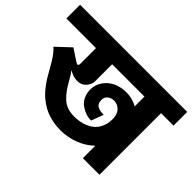

<svg xmlns="http://www.w3.org/2000/svg" viewBox="-156 -888 1146 1146"><g transform="rotate(45 417.0 -315.0)"><path d="M-35.2 -632.8H869.1V-517.1H764.2V2.9H624V-102.1Q583 -62.5 527.3 -41.3Q471.7 -20 411.1 -20Q375.5 -20 343 -26.9Q310.5 -33.7 285.6 -44.4Q260.7 -55.2 237.5 -71.8Q214.4 -88.4 197.8 -104.7Q181.2 -121.1 164.8 -142.8Q148.4 -164.6 137.7 -181.6Q127 -198.7 115.2 -220.2Q93.3 -258.8 83.7 -274.7Q74.2 -290.5 58.3 -311.8Q42.5 -333 28.8 -342.8L116.2 -424.8L189 -377Q201.7 -369.1 207 -369.1Q214.8 -369.1 214.8 -389.2V-517.1H-35.2ZM529.8 -459Q583.5 -459 624 -434.1V-517.1H351.1V-374Q351.1 -346.7 330.1 -322.8Q309.1 -298.8 273.9 -298.8Q240.7 -298.8 204.1 -320.8Q225.6 -291 237.8 -268.1Q257.3 -233.9 272.5 -212.6Q287.6 -191.4 308.1 -172.4Q328.6 -153.3 353.8 -144.8Q378.9 -136.2 411.1 -136.2Q446.8 -136.2 477.5 -145Q508.3 -153.8 532.7 -171.6Q557.1 -189.5 571 -219Q585 -248.5 585 -287.1Q585 -329.1 563.5 -350.6Q542 -372.1 513.2 -372.1Q489.7 -372.1 472.9 -358.4Q456.1 -344.7 456.1 -321.8Q456.1 -305.2 461.9 -293.9Q467.8 -282.7 479 -277.3Q490.2 -272 501.7 -270Q513.2 -268.1 528.8 -268.1L500 -190.9Q487.8 -189.9 471.7 -193.1Q455.6 -196.3 436.5 -205.3Q417.5 -214.4 401.9 -228Q386.2 -241.7 375.7 -265.4Q365.2 -289.1 365.2 -317.9Q365.2 -360.8 389.4 -393.8Q413.6 -426.8 450.4 -442.9Q487.3 -459 529.8 -459Z"/></g></svg>

Font: LT Superior
Style: Bold
Weight: 400
Designer: Daniel Lyons
Foundry: LyonsType
Version: Version 1.000